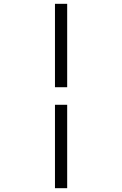

<svg xmlns="http://www.w3.org/2000/svg" viewBox="-20 -843 640 1006"><path d="M268 -386V-823H332V-386ZM268 143V-294H332V143Z"/></svg>

Font: Iosevka Aile Custom Light
Style: Regular
Weight: 300
Designer: Belleve Invis
Foundry: Belleve Invis
Version: Version 17.0.2; ttfautohint (v1.8.3)